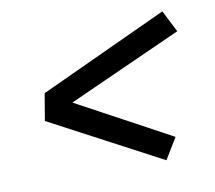

<svg xmlns="http://www.w3.org/2000/svg" viewBox="-56 -613 612 546"><g transform="rotate(-10 250.0 -340.5)"><path d="M383 -131 143 -258 62 -301 75 -379 445 -550 477 -487 148 -339 420 -192Z"/></g></svg>

Font: Iosevka Slab
Style: Italic
Weight: 400
Italic angle: -9°
Monospace: yes
Designer: Belleve Invis
Foundry: Belleve Invis
Version: Version 11.1.0; ttfautohint (v1.8.3)